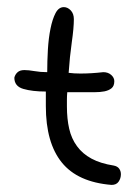

<svg xmlns="http://www.w3.org/2000/svg" viewBox="-20 -523 386 542"><path d="M294.9 -1Q199.2 -8.8 154.3 -64.5Q109.4 -120.1 109.4 -223.6V-264.6Q71.3 -264.6 45.9 -272Q20.5 -279.3 20.5 -303.7Q22.5 -312.5 29.3 -318.8Q36.1 -325.2 48.8 -325.2Q60.5 -325.2 77.1 -322.3Q93.8 -319.3 113.3 -319.3Q113.3 -350.6 115.2 -383.3Q117.2 -416 122.6 -442.4Q127.9 -468.8 136.7 -485.8Q145.5 -502.9 160.2 -502.9Q170.9 -502.9 179.7 -493.7Q188.5 -484.4 188.5 -468.8Q188.5 -444.3 182.6 -403.3Q176.8 -362.3 173.8 -317.4Q181.6 -316.4 189.9 -315.9Q198.2 -315.4 207 -315.4Q222.7 -315.4 238.8 -316.4Q254.9 -317.4 271.5 -319.3Q285.2 -319.3 293.9 -311.5Q302.7 -303.7 302.7 -293.9Q302.7 -280.3 294.9 -273.9Q287.1 -267.6 274.9 -265.1Q262.7 -262.7 246.6 -262.7Q230.5 -262.7 214.8 -262.7H169.9Q168.9 -252 168.9 -242.2Q168.9 -232.4 168.9 -222.7Q168.9 -187.5 175.3 -159.7Q181.6 -131.8 197.3 -110.4Q212.9 -88.9 238.3 -75.2Q263.7 -61.5 300.8 -55.7Q311.5 -53.7 316.4 -46.9Q321.3 -40 321.3 -31.2Q321.3 -19.5 314.9 -10.3Q308.6 -1 294.9 -1Z"/></svg>

Font: Hi Melody Cyrillic
Style: Regular
Weight: 400
Version: Version 0.90 April 10, 2018